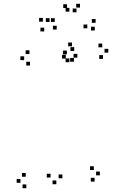

<svg xmlns="http://www.w3.org/2000/svg" viewBox="-20 -972 660 1014"><path d="M309.5 -30.5V-50.5H289.5V-30.5ZM388.5 -667.5V-687.5H368.5V-667.5ZM370.5 -646V-666H350.5V-646ZM524 -661V-681H504V-661ZM552 -694V-714H532V-694ZM520 -722V-742H500V-722ZM360 -727.5V-747.5H340V-727.5ZM333 -685V-705H313V-685ZM372 -703V-723H352V-703ZM135.5 -686.5V-706.5H115.5V-686.5ZM107.5 -654.5V-674.5H87.5V-654.5ZM138.5 -626V-646H118.5V-626ZM346.5 -643.5V-663.5H326.5V-643.5ZM327.5 -662.5V-682.5H307.5V-662.5ZM247 -34.5V-54.5H227V-34.5ZM277.5 1V-19H257.5V1ZM479.5 -13V-33H459.5V-13ZM507.5 -46V-66H487.5V-46ZM475.5 -74V-94H455.5V-74ZM116 -38.5V-58.5H96V-38.5ZM88 -6.5V-26.5H68V-6.5ZM119 22V2H99V22ZM279.5 -816V-836H259.5V-816ZM384 -907V-927H364V-907ZM346.5 -910.5V-930.5H326.5V-910.5ZM441 -822.5V-842.5H421V-822.5ZM480.5 -811V-831H460.5V-811ZM485 -851.5V-871.5H465V-851.5ZM402.5 -932V-952H382.5V-932ZM334 -929.5V-949.5H314V-929.5ZM242 -856V-876H222V-856ZM269 -856V-876H249V-856ZM206.5 -857.5V-877.5H186.5V-857.5ZM213.5 -806V-826H193.5V-806Z"/></svg>

Font: Monaspace Radon Dots Var
Style: Regular
Weight: 400
Designer: Riley Cran and the Lettermatic Team
Version: Version 1.100 (Monaspace Radon Dots)